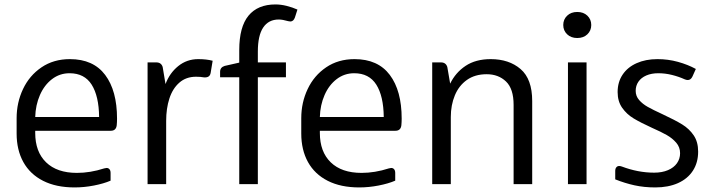

<svg xmlns="http://www.w3.org/2000/svg" viewBox="-20 -822 3182 857"><path d="M502.4 -292.5Q502.4 -276.9 501 -262.7Q498 -238.3 474.6 -238.3H422.4H137.2V-228.5Q137.2 -144.5 185.8 -97.4Q234.4 -50.3 323.2 -50.3Q382.8 -50.3 444.8 -70.3Q452.6 -72.3 455.6 -72.3Q463.9 -72.3 468.8 -66.4Q473.6 -60.5 473.6 -49.8V-15.6Q442.9 -2.4 399.4 6.1Q356 14.6 313 14.6Q230.5 14.6 172.4 -14.9Q114.3 -44.4 84.2 -98.6Q54.2 -152.8 54.2 -226.1V-294.4Q54.2 -364.3 82.8 -424.6Q111.3 -484.9 165.3 -521.5Q219.2 -558.1 292 -558.1Q396.5 -558.1 449.5 -487.5Q502.4 -417 502.4 -292.5ZM137.2 -299.8H422.4Q421.4 -393.1 389.2 -444.1Q356.9 -495.1 290.5 -495.1Q246.6 -495.1 212.2 -468.8Q177.7 -442.4 158.2 -397.7Q138.7 -353 137.2 -299.8Z M929.2 -550.8 920.4 -497.6Q918.5 -485.4 910.9 -480.5Q903.3 -475.6 890.6 -476.6Q875 -479.5 855 -479.5Q810.5 -479.5 780.5 -453.1Q750.5 -426.8 736.1 -382.3Q721.7 -337.9 721.7 -282.7V0H638.7V-543.5H677.7Q699.7 -543.5 706.1 -522.9L718.8 -446.8Q736.8 -495.6 775.4 -526.9Q814 -558.1 864.7 -558.1Q901.4 -558.1 929.2 -550.8Z M1307.6 -779.3 1296.4 -744.1Q1290 -726.1 1275.9 -726.1Q1272 -726.1 1266.6 -727.5Q1241.2 -734.9 1224.1 -734.9Q1178.7 -734.9 1154.8 -699.2Q1130.9 -663.6 1130.9 -591.8V-543.5H1256.3V-477.1H1130.9V0H1047.9V-477.1H962.4V-501.5Q962.4 -521.5 982.9 -527.8L1047.9 -542.5V-598.6Q1047.9 -701.7 1089.1 -752Q1130.4 -802.2 1209.5 -802.2Q1233.4 -802.2 1259.5 -795.7Q1285.6 -789.1 1307.6 -779.3Z M1772.9 -292.5Q1772.9 -276.9 1771.5 -262.7Q1768.6 -238.3 1745.1 -238.3H1692.9H1407.7V-228.5Q1407.7 -144.5 1456.3 -97.4Q1504.9 -50.3 1593.8 -50.3Q1653.3 -50.3 1715.3 -70.3Q1723.1 -72.3 1726.1 -72.3Q1734.4 -72.3 1739.3 -66.4Q1744.1 -60.5 1744.1 -49.8V-15.6Q1713.4 -2.4 1669.9 6.1Q1626.5 14.6 1583.5 14.6Q1501 14.6 1442.9 -14.9Q1384.8 -44.4 1354.7 -98.6Q1324.7 -152.8 1324.7 -226.1V-294.4Q1324.7 -364.3 1353.3 -424.6Q1381.8 -484.9 1435.8 -521.5Q1489.7 -558.1 1562.5 -558.1Q1667 -558.1 1720 -487.5Q1772.9 -417 1772.9 -292.5ZM1407.7 -299.8H1692.9Q1691.9 -393.1 1659.7 -444.1Q1627.4 -495.1 1561 -495.1Q1517.1 -495.1 1482.7 -468.8Q1448.2 -442.4 1428.7 -397.7Q1409.2 -353 1407.7 -299.8Z M2355.5 -371.1V0H2272.5V-354Q2272.5 -425.8 2238.5 -458.3Q2204.6 -490.7 2152.3 -490.7Q2100.1 -490.7 2064.2 -465.3Q2028.3 -439.9 2010.3 -396.5Q1992.2 -353 1992.2 -299.8V0H1909.2V-543.5H1948.2Q1970.2 -543.5 1976.6 -522.9L1989.3 -448.7Q2013.2 -498 2058.3 -528.1Q2103.5 -558.1 2170.4 -558.1Q2252 -558.1 2303.7 -513.7Q2355.5 -469.2 2355.5 -371.1Z M2494.1 -710.4Q2494.1 -735.4 2511.5 -752Q2528.8 -768.6 2556.6 -768.6Q2584.5 -768.6 2601.8 -752Q2619.1 -735.4 2619.1 -710.4Q2619.1 -685.5 2601.8 -668.9Q2584.5 -652.3 2556.6 -652.3Q2528.8 -652.3 2511.5 -668.9Q2494.1 -685.5 2494.1 -710.4ZM2598.1 -543.5V0H2515.1V-543.5Z M2726.1 -21.5V-58.6Q2726.1 -69.3 2731 -75.2Q2735.8 -81.1 2744.1 -81.1Q2748.5 -81.1 2755.9 -78.6Q2828.1 -51.3 2899.9 -51.3Q2935.1 -51.3 2961.4 -62.5Q2987.8 -73.7 3001.7 -93.5Q3015.6 -113.3 3015.6 -138.2Q3015.6 -165 2998.3 -185.1Q2981 -205.1 2956.1 -219.2Q2931.2 -233.4 2890.1 -251.5Q2838.9 -274.9 2808.1 -293.5Q2777.3 -312 2757.1 -340.8Q2736.8 -369.6 2736.8 -411.1Q2736.8 -455.6 2759 -488.8Q2781.2 -522 2821.5 -540Q2861.8 -558.1 2914.6 -558.1Q2961.9 -558.1 3006.1 -545.9Q3050.3 -533.7 3085.9 -514.2L3070.8 -480.5Q3063.5 -464.8 3049.8 -464.8Q3043.9 -464.8 3036.6 -467.8Q3009.8 -480 2979.5 -487.5Q2949.2 -495.1 2918.5 -495.1Q2887.7 -495.1 2864.7 -485.1Q2841.8 -475.1 2829.6 -457.3Q2817.4 -439.5 2817.4 -416.5Q2817.4 -393.1 2832.8 -375.5Q2848.1 -357.9 2871.1 -345Q2894 -332 2937.5 -312Q2993.2 -286.1 3024.9 -266.6Q3056.6 -247.1 3076.4 -217.8Q3096.2 -188.5 3096.2 -145.5Q3096.2 -96.2 3072.8 -60.1Q3049.3 -23.9 3006.1 -4.6Q2962.9 14.6 2904.8 14.6Q2855 14.6 2811.8 5.1Q2768.6 -4.4 2726.1 -21.5Z"/></svg>

Font: Lycee Sans
Style: Regular
Weight: 400
Designer: Justin Alvin
Foundry: Alkove Design
Version: Version 1.030